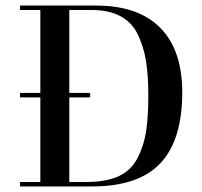

<svg xmlns="http://www.w3.org/2000/svg" viewBox="-20 -670 727 690"><path d="M52 -320V-336H125V-634H52V-650H325Q477 -650 556 -570Q635 -490 635 -338Q635 -167 556.5 -83.5Q478 0 311 0H52V-16H125V-320ZM513 -329Q513 -401 504.5 -452Q496 -503 475 -546.5Q454 -590 412.5 -612Q371 -634 310 -634H229V-336H304V-320H229V-16H290Q361 -16 406 -36.5Q451 -57 474 -101.5Q497 -146 505 -197.5Q513 -249 513 -329Z"/></svg>

Font: Elsie Swash Caps
Style: Regular
Weight: 400
Designer: Alejandro Inler
Foundry: Alejandro Inler
Version: 1.001